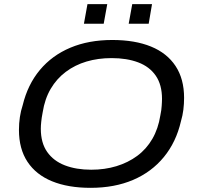

<svg xmlns="http://www.w3.org/2000/svg" viewBox="-20 -890 946 922"><path d="M415 12Q307 12 230 -19.5Q153 -51 112 -113Q71 -175 71 -266Q71 -298 75.5 -328Q80 -358 89 -385Q113 -484 171.5 -554Q230 -624 318 -661Q406 -698 519 -698Q628 -698 705 -666.5Q782 -635 823 -573Q864 -511 864 -420Q864 -391 860.5 -363Q857 -335 849 -308Q826 -208 767 -136Q708 -64 619 -26Q530 12 415 12ZM418 -75Q483 -75 539 -92Q595 -109 639 -141.5Q683 -174 711.5 -223Q740 -272 750 -336Q753 -350 754.5 -361.5Q756 -373 756.5 -382Q757 -391 757.5 -399.5Q758 -408 758 -415Q758 -483 728 -526.5Q698 -570 643.5 -590.5Q589 -611 516 -611Q451 -611 395.5 -594.5Q340 -578 296 -545Q252 -512 223.5 -463.5Q195 -415 185 -351Q182 -337 180.5 -325.5Q179 -314 178 -305Q177 -296 176.5 -287.5Q176 -279 176 -272Q176 -204 206.5 -160.5Q237 -117 291.5 -96Q346 -75 418 -75ZM383 -776 400 -870H495L478 -776ZM598 -776 615 -870H710L694 -776Z"/></svg>

Font: Archivo SemiExpanded
Style: Italic
Weight: 400
Width: 6
Italic angle: -10°
Designer: Hector Gatti
Foundry: Omnibus-Type
Version: Version 2.001